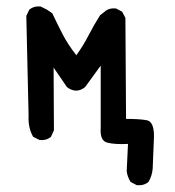

<svg xmlns="http://www.w3.org/2000/svg" viewBox="-20 -437 540 591"><path d="M401 133 382 123Q372 107 370 90L374 6Q333 8 310 2Q287 -4 290 -44V-235L242 -169Q215 -147 186 -169L145 -229L146 -36L137 -16Q123 -4 102 -6L82 -16Q66 -44 68 -81L61 -388L70 -407Q84 -419 105 -417L125 -407L141 -396Q156 -364 172.5 -332Q189 -300 215 -267Q236 -296 252.5 -328Q269 -360 288 -390L302 -401Q315 -413 337 -411L356 -401L366 -382L368 -71Q409 -71 431.5 -67Q454 -63 454 -18L450 82Q448 105 437 123Q423 135 401 133Z"/></svg>

Font: Kosefont JP
Style: Regular
Weight: 400
Designer: Nozomi Seto 瀬戸のぞみ
Version: Version 3.00;June 19, 2020